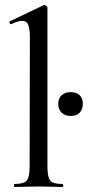

<svg xmlns="http://www.w3.org/2000/svg" viewBox="-20 -745 350 765"><path d="M38 0Q36 0 36 -6Q36 -12 38 -12Q75 -12 86.5 -25.5Q98 -39 98 -81L99 -595Q99 -630 92.5 -646Q86 -662 68 -662Q53 -662 25 -649Q21 -647 18.5 -653Q16 -659 19 -660L153 -724Q155 -725 157 -725Q160 -725 164.5 -722Q169 -719 169 -715V-81Q169 -40 180 -26Q191 -12 228 -12Q232 -12 232 -6Q232 0 228 0Q210 0 185.5 -1Q161 -2 133 -2Q106 -2 81.5 -1Q57 0 38 0ZM262 -283Q239 -283 225.5 -296Q212 -309 212 -332Q212 -353 225.5 -365.5Q239 -378 262 -378Q285 -378 297.5 -365.5Q310 -353 310 -332Q310 -309 297.5 -296Q285 -283 262 -283Z"/></svg>

Font: Cormorant Garamond Light Medium
Style: Regular
Weight: 500
Version: Version 4.001